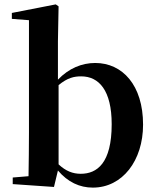

<svg xmlns="http://www.w3.org/2000/svg" viewBox="-20 -839 712 875"><path d="M403 16C538 16 632 -107 632 -271C632 -451 538 -552 414 -552C353 -552 294 -528 244 -476V-651L247 -810L234 -819L34 -780V-753L112 -747V-235C112 -179 111 -94 110 -36L38 -30V0L226 13L244 -62C289 -9 343 16 403 16ZM247 -451C288 -485 318 -491 350 -491C431 -491 489 -427 489 -273C489 -95 422 -47 348 -47C312 -47 280 -59 247 -90Z"/></svg>

Font: Noto Serif CJK HK
Style: Bold
Weight: 700
Designer: Ryoko NISHIZUKA 西塚涼子 (kana & ideographs); Frank Grießhammer (Latin, Greek & Cyrillic); Wenlong ZHANG 张文龙 (bopomofo); San
Foundry: Adobe
Version: Version 2.001;hotconv 1.1.0;makeotfexe 2.6.0